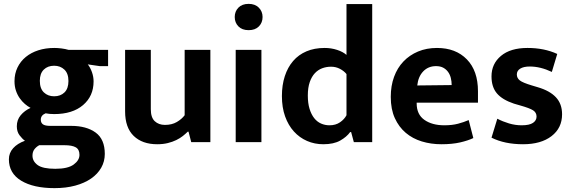

<svg xmlns="http://www.w3.org/2000/svg" viewBox="-20 -735 2961 993"><path d="M55 -315Q55 -354 70.5 -386Q86 -418 113.5 -440.5Q141 -463 178.5 -475Q216 -487 261 -487Q278 -487 298 -484.5Q318 -482 335 -477H539V-393H496L434 -402Q447 -386 455.5 -362Q464 -338 464 -314Q464 -238 409.5 -191.5Q355 -145 260 -145Q235 -145 216 -149Q191 -139 191 -116Q191 -100 202 -92Q213 -84 241 -84H348Q427 -84 474.5 -49.5Q522 -15 522 61Q522 100 503.5 132.5Q485 165 451 188.5Q417 212 369 225Q321 238 262 238Q153 238 89.5 199.5Q26 161 26 89Q26 56 48 31.5Q70 7 109 -7Q95 -17 81 -35.5Q67 -54 67 -82Q67 -115 87 -139Q107 -163 138 -177Q123 -185 108.5 -197.5Q94 -210 82 -227Q70 -244 62.5 -266Q55 -288 55 -315ZM183 16Q168 24 158 37Q148 50 148 70Q148 99 174.5 118.5Q201 138 266 138Q331 138 361 116Q391 94 391 66Q391 38 372 27Q353 16 313 16ZM334 -316Q334 -355 313 -375Q292 -395 260 -395Q227 -395 206.5 -375Q186 -355 186 -317Q186 -277 207 -257Q228 -237 260 -237Q293 -237 313.5 -257Q334 -277 334 -316Z M935 -477H1068V0H969L955 -54H951Q940 -43 925.5 -31.5Q911 -20 891.5 -10.5Q872 -1 847.5 5Q823 11 793 11Q716 11 671.5 -32Q627 -75 627 -159V-477H760V-170Q760 -127 780.5 -108Q801 -89 833 -89Q869 -89 894.5 -104Q920 -119 935 -139Z M1199 0V-477H1332V0ZM1266 -579Q1232 -579 1213 -598.5Q1194 -618 1194 -647Q1194 -676 1213 -695.5Q1232 -715 1266 -715Q1299 -715 1318.5 -695.5Q1338 -676 1338 -647Q1338 -618 1319 -598.5Q1300 -579 1266 -579Z M1772 -714H1905V0H1810L1796 -52H1791Q1773 -27 1739.5 -8Q1706 11 1652 11Q1607 11 1568 -6Q1529 -23 1500 -55Q1471 -87 1454.5 -133Q1438 -179 1438 -238Q1438 -295 1453 -341Q1468 -387 1496 -419.5Q1524 -452 1565 -469.5Q1606 -487 1659 -487Q1693 -487 1723.5 -477Q1754 -467 1772 -451ZM1772 -352Q1759 -368 1738 -379Q1717 -390 1692 -390Q1668 -390 1646.5 -382Q1625 -374 1608.5 -356.5Q1592 -339 1582 -310.5Q1572 -282 1572 -241Q1572 -201 1581 -172Q1590 -143 1605 -124Q1620 -105 1640.5 -96Q1661 -87 1684 -87Q1716 -87 1738.5 -102.5Q1761 -118 1772 -139Z M2452 -204H2135V-200Q2135 -143 2175 -115Q2215 -87 2278 -87Q2318 -87 2348.5 -95Q2379 -103 2404 -114L2428 -21Q2401 -8 2360 1.5Q2319 11 2263 11Q2209 11 2161.5 -3.5Q2114 -18 2078.5 -48Q2043 -78 2022 -124Q2001 -170 2001 -234Q2001 -291 2018 -337.5Q2035 -384 2066.5 -417Q2098 -450 2142 -468.5Q2186 -487 2240 -487Q2337 -487 2394.5 -428Q2452 -369 2452 -263ZM2316 -295Q2316 -314 2311.5 -332Q2307 -350 2297 -363.5Q2287 -377 2272 -385Q2257 -393 2235 -393Q2195 -393 2169 -366Q2143 -339 2138 -293Z M2834 -363Q2775 -391 2720 -391Q2688 -391 2670.5 -380Q2653 -369 2653 -350Q2653 -331 2668.5 -319Q2684 -307 2731 -293L2761 -284Q2823 -266 2855 -232Q2887 -198 2887 -144Q2887 -73 2832.5 -31Q2778 11 2685 11Q2590 11 2522 -23L2552 -121Q2581 -106 2613 -96.5Q2645 -87 2678 -87Q2718 -87 2736.5 -99.5Q2755 -112 2755 -132Q2755 -153 2737 -164.5Q2719 -176 2669 -190L2638 -199Q2578 -219 2550 -252Q2522 -285 2522 -340Q2522 -405 2571 -446Q2620 -487 2708 -487Q2795 -487 2862 -456Z"/></svg>

Font: Mukta Malar
Style: Bold
Weight: 700
Designer: Aadarsh Rajan, Girish Dalvi, Yashodeep Gholap
Foundry: Ek Type
Version: Version 2.538;PS 1.000;hotconv 16.6.51;makeotf.lib2.5.65220;